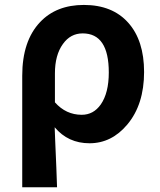

<svg xmlns="http://www.w3.org/2000/svg" viewBox="-20 -581 664 797"><path d="M72.3 196.3V-266.6Q72.3 -411.1 146.5 -489.3Q213.9 -560.5 328.1 -560.5Q446.3 -560.5 512.2 -486.8Q578.1 -413.1 578.1 -282.2Q578.1 -147.5 508.8 -64.5Q443.4 13.7 351.6 13.7Q262.7 13.7 207 -52.7Q208 -34.2 209 1Q214.8 128.9 216.8 196.3ZM319.3 -104.5Q368.2 -104.5 398.4 -147.5Q431.6 -195.3 431.6 -280.3Q431.6 -442.4 323.2 -442.4Q272.5 -442.4 241.2 -398.4Q208 -352.5 208 -276.4V-156.2Q253.9 -104.5 319.3 -104.5Z"/></svg>

Font: Bpmf GenYo Gothic B
Style: B
Weight: 700
Foundry: But Ko
Version: Version 1.320